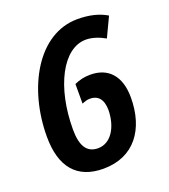

<svg xmlns="http://www.w3.org/2000/svg" viewBox="-109 -630 632 719"><g transform="rotate(-20 207.0 -270.0)"><path d="M182 10C305 10 369 -80 369 -206C369 -292 326 -338 255 -338C230 -338 210 -333 191 -324V-246C201 -250 211 -254 223 -254C254 -254 274 -234 274 -190C273 -122 240 -69 189 -69C145 -69 124 -101 124 -167C124 -336 192 -467 284 -467C310 -467 337 -457 360 -444L397 -522C365 -541 327 -550 281 -550C122 -550 23 -368 23 -175C23 -55 76 10 182 10Z"/></g></svg>

Font: Noto Sans UI Condensed Medium
Style: Italic
Weight: 500
Width: 3
Italic angle: -12°
Designer: Monotype Design Team
Foundry: Monotype Imaging Inc.
Version: Version 1.901